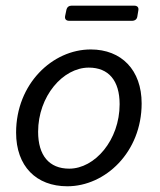

<svg xmlns="http://www.w3.org/2000/svg" viewBox="-20 -650 568 681"><path d="M215.8 -616.2 210.9 -592.8C209 -582 214.8 -576.2 225.6 -576.2H449.2C458 -576.2 464.8 -581.1 466.8 -589.8L470.7 -613.3C472.7 -624 466.8 -629.9 456.1 -629.9H233.4C224.6 -629.9 217.8 -625 215.8 -616.2ZM218.8 10.7C353.5 10.7 482.4 -110.4 482.4 -283.2C482.4 -401.4 411.1 -474.6 301.8 -474.6C166 -474.6 37.1 -352.5 37.1 -179.7C37.1 -60.5 108.4 10.7 218.8 10.7ZM225.6 -51.8C154.3 -51.8 115.2 -98.6 115.2 -182.6C115.2 -308.6 203.1 -410.2 294.9 -410.2C365.2 -410.2 404.3 -364.3 404.3 -280.3C404.3 -153.3 316.4 -51.8 225.6 -51.8Z"/></svg>

Font: Ed Sans Neue
Style: Italic
Weight: 400
Italic angle: -11°
Designer: Stephen Hutchings
Version: Version 1.004;PS 001.004;hotconv 1.0.88;makeotf.lib2.5.64775